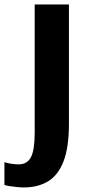

<svg xmlns="http://www.w3.org/2000/svg" viewBox="-66 -576 398 844"><path d="M-46.5 237V136.5Q-40 140 -20.2 143.2Q-0.5 146.5 15.5 146.5Q53.5 146.5 70 115Q86.5 83.5 86.5 7.5V-556.5H237V-32Q237 72 213.2 133.2Q189.5 194.5 145 221.2Q100.5 248 38.5 248Q26 248 8.2 246.2Q-9.5 244.5 -25 242Q-40.5 239.5 -46.5 237Z"/></svg>

Font: Merriweather Sans
Style: Bold
Weight: 700
Designer: Eben Sorkin
Foundry: Eben Sorkin
Version: Version 1.008; ttfautohint (v1.7.19-72a1) -l 8 -r 50 -G 200 